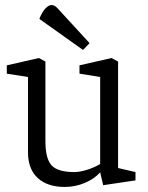

<svg xmlns="http://www.w3.org/2000/svg" viewBox="-20 -733 586 761"><path d="M237 8Q168 8 129.5 -27.5Q91 -63 91 -129V-428L7 -441V-474L134 -503L160 -489V-174Q160 -104 184.5 -77.5Q209 -51 275 -51Q296 -51 325 -60Q354 -69 377 -83V-428L295 -441V-474L422 -503L448 -489V-67L517 -51V-18L389 1L377 -50L376 -49Q354 -24 316 -8Q278 8 237 8ZM309 -535 136 -658Q147 -686 160 -699.5Q173 -713 184 -713Q194 -713 202.5 -705.5Q211 -698 223 -684L335 -562Z"/></svg>

Font: Faustina Light Light
Style: Regular
Weight: 300
Version: Version 1.200